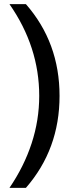

<svg xmlns="http://www.w3.org/2000/svg" viewBox="-20 -765 363 935"><path d="M26 150H106Q270 -38 270 -298Q270 -558 106 -745H26Q171 -537 171 -298Q171 -180 134 -67Q97 46 26 150Z"/></svg>

Font: Plus Jakarta Sans Medium
Style: Regular
Weight: 500
Designer: Gumpita Rahayu
Foundry: Tokotype
Version: Version 2.004; ttfautohint (v1.8.3)